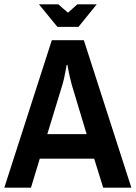

<svg xmlns="http://www.w3.org/2000/svg" viewBox="-20 -873 632 893"><path d="M0 0 221 -686H370L591 0H460L418 -135H165L124 0ZM200 -249H383L314 -478Q309 -496 304 -518Q299 -540 296.5 -555.5Q294 -571 294 -571H290Q290 -571 287 -554.5Q284 -538 279.5 -516Q275 -494 270 -478ZM247 -748 161 -853H251L296 -814L340 -853H430L345 -748Z"/></svg>

Font: Archivo Narrow
Style: Bold
Weight: 700
Designer: Hector Gatti
Foundry: Omnibus-Type
Version: Version 3.002